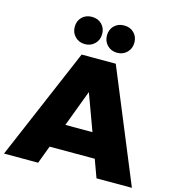

<svg xmlns="http://www.w3.org/2000/svg" viewBox="-140 -1050 1066 1163"><g transform="rotate(15 393.0 -469.0)"><path d="M-8 0 291 -701H505L794 0H572L531 -112H248L206 0ZM231.5 -791.5Q207 -816 207 -853Q207 -890 231 -914Q255 -938 293 -938Q331 -938 355 -914Q379 -890 379 -853Q379 -816 354.5 -791.5Q330 -767 293 -767Q256 -767 231.5 -791.5ZM306 -264H476L392 -493ZM433.5 -791.5Q409 -816 409 -853Q409 -890 433 -914Q457 -938 495 -938Q533 -938 557 -914Q581 -890 581 -853Q581 -816 556.5 -791.5Q532 -767 495 -767Q458 -767 433.5 -791.5Z"/></g></svg>

Font: Trueno
Style: ExBd
Weight: 800
Designer: Julieta Ulanovsky
Foundry: Julieta Ulanovsky
Version: Version 3.001b